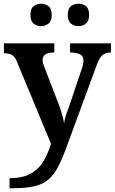

<svg xmlns="http://www.w3.org/2000/svg" viewBox="-20 -768 614 1028"><path d="M31 186Q100 186 143 162.5Q186 139 211.5 97.5Q237 56 253 2L71 -437Q60 -465 44.5 -473.5Q29 -482 5 -483H1V-536H271V-487H268Q240 -487 224 -477.5Q208 -468 208 -446Q208 -438 211 -427.5Q214 -417 218 -408L288 -226Q298 -202 305 -180Q312 -158 316.5 -140Q321 -122 323 -107Q326 -131 335.5 -158.5Q345 -186 351 -201L417 -397Q421 -407 424 -421Q427 -435 427 -444Q427 -467 409.5 -476.5Q392 -486 359 -487H355V-536H574V-487H571Q542 -486 526 -470.5Q510 -455 495 -412L343 1Q317 74 293.5 120.5Q270 167 239.5 193Q209 219 162.5 229.5Q116 240 45 240H31ZM400 -628Q377 -628 360 -641.5Q343 -655 343 -688Q343 -722 360 -735Q377 -748 400 -748Q423 -748 440 -735Q457 -722 457 -688Q457 -655 440 -641.5Q423 -628 400 -628ZM200 -628Q177 -628 160 -641.5Q143 -655 143 -688Q143 -722 160 -735Q177 -748 200 -748Q222 -748 239.5 -735Q257 -722 257 -688Q257 -655 239.5 -641.5Q222 -628 200 -628Z"/></svg>

Font: Noto Naskh Arabic SemiBold
Style: Regular
Weight: 600
Designer: Monotype Design Team, David Williams, Mohamad Dakak and Nizar Qandah
Foundry: Monotype Imaging Inc.
Version: Version 2.016